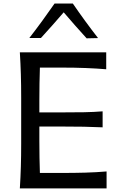

<svg xmlns="http://www.w3.org/2000/svg" viewBox="-20 -1047 671 1067"><path d="M90.3 0Q94.2 -62.5 95.9 -120.8Q97.7 -179.2 97.7 -249.5V-503.9Q97.7 -575.2 95.9 -634Q94.2 -692.9 90.3 -756.3H570.3V-662.1Q517.6 -666.5 457.5 -668.9Q397.5 -671.4 315.9 -671.4H201.7Q200.2 -627 199.5 -583Q198.7 -539.1 198.7 -488.3V-422.4H322.3Q395.5 -422.4 448.2 -423.3Q501 -424.3 550.3 -428.2V-339.4Q498 -341.8 445.6 -342.8Q393.1 -343.8 321.8 -343.8H198.7V-265.6Q198.7 -215.8 199.5 -172.6Q200.2 -129.4 201.7 -85.9H324.2Q392.6 -85.9 454.1 -87.6Q515.6 -89.4 572.3 -94.2V0ZM461.4 -834Q428.7 -870.1 396.7 -906.2Q364.7 -942.4 334 -978.5Q303.2 -942.9 272 -907.5Q240.7 -872.1 207.5 -835.9H143.1Q180.2 -883.8 215.3 -931.9Q250.5 -980 283.2 -1027.3H384.8Q451.2 -930.2 524.9 -835.4Z"/></svg>

Font: Pinar DS1 Medium
Style: Regular
Weight: 500
Designer: Amin Abedi
Version: Version 3.000